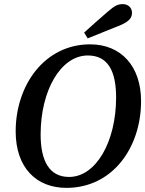

<svg xmlns="http://www.w3.org/2000/svg" viewBox="-20 -895 704 931"><path d="M302 16C525 16 664 -178 664 -405C664 -574 567 -680 417 -680C197 -680 56 -483 56 -258C56 -81 157 16 302 16ZM315 -37C219 -37 177 -115 177 -243C177 -457 275 -626 406 -626C503 -626 543 -551 543 -422C543 -209 446 -37 315 -37ZM388 -737 405 -709C457 -730 510 -751 562 -772C612 -793 620 -813 620 -833C620 -857 602 -875 576 -875C550 -875 536 -867 502 -838C463 -805 426 -771 388 -737Z"/></svg>

Font: Source Serif Pro Semibold
Style: Italic
Weight: 600
Italic angle: -12°
Designer: Frank Grießhammer
Foundry: Adobe Systems Incorporated
Version: Version 3.001;hotconv 1.0.111;makeotfexe 2.5.65597